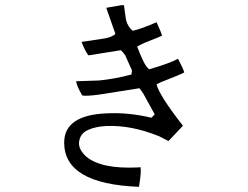

<svg xmlns="http://www.w3.org/2000/svg" viewBox="-20 -689 960 742"><path d="M692 -409Q680 -402 621 -379Q599 -371 585 -363Q595 -321 687 -203Q683 -198 634 -147Q632 -145 631 -144L592 -164H591Q486 -206 391 -202Q349 -200 321 -187Q293 -175 287 -148Q279 -118 308 -89Q310 -86 313 -84Q371 -35 514 -42Q519 -43 523 -43Q527 -25 517 33Q228 22 228 -138Q228 -244 392 -251Q478 -255 565 -234L578 -247L535 -325Q527 -338 519 -348L360 -323Q314 -317 298 -320Q278 -353 274 -375L363 -378Q424 -384 488 -401L490 -417L464 -475Q457 -486 447 -495L322 -475Q310 -489 295 -527L388 -541Q415 -547 426 -558L392 -655Q391 -657 391 -659L450 -669Q455 -669 459 -669Q467 -611 467 -612Q474 -585 493 -570Q525 -577 585 -603Q604 -562 606 -551Q601 -548 540 -524Q522 -516 510 -509Q533 -449 546 -432Q551 -426 556 -421Q638 -445 668 -462Q689 -422 692 -409Z"/></svg>

Font: cwTeXYen
Style: Medium
Weight: 500
Version: Version 1.17